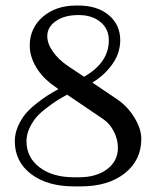

<svg xmlns="http://www.w3.org/2000/svg" viewBox="-20 -662 560 690"><path d="M262.2 -607.9Q211.9 -607.9 180.9 -586.4Q149.9 -564.9 149.9 -532.2Q149.9 -504.9 170.2 -476.3Q190.4 -447.8 224.1 -424.8L282.2 -386.2Q371.1 -437 371.1 -517.1Q371.1 -558.1 341.1 -583Q311 -607.9 262.2 -607.9ZM221.2 -321.8Q199.7 -310.1 184.3 -300.3Q168.9 -290.5 146.5 -273.4Q124 -256.3 110.1 -240Q96.2 -223.6 85.7 -200.9Q75.2 -178.2 75.2 -154.8Q75.2 -96.2 122.3 -60.5Q169.4 -24.9 246.1 -24.9H263.2Q326.7 -24.9 365.2 -54.2Q403.8 -83.5 403.8 -130.9Q403.8 -160.2 389.4 -189Q375 -217.8 351.1 -233.9ZM189.9 -341.8 175.8 -352.1Q133.3 -381.3 110.1 -420.2Q86.9 -459 86.9 -498Q86.9 -561 133.8 -601.6Q180.7 -642.1 253.9 -642.1H262.2Q329.6 -642.1 370.8 -607.7Q412.1 -573.2 412.1 -517.1Q412.1 -492.7 403.3 -467.8Q394.5 -442.9 371.1 -415Q347.7 -387.2 312 -365.2L400.9 -305.2Q438.5 -279.8 463.1 -239.3Q487.8 -198.7 487.8 -163.1Q487.8 -85.9 428.2 -39.1Q368.7 7.8 271 7.8H246.1Q149.9 7.8 91.6 -36.6Q33.2 -81.1 33.2 -154.8Q33.2 -181.6 44.4 -207.5Q55.7 -233.4 71 -252Q86.4 -270.5 110.1 -289.3Q133.8 -308.1 150.9 -318.8Q168 -329.6 189.9 -341.8Z"/></svg>

Font: Resagokr
Style: Regular
Weight: 500
Designer: gluk
Foundry: gluk
Version: Version 0.95